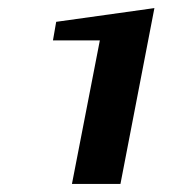

<svg xmlns="http://www.w3.org/2000/svg" viewBox="-20 -732 457 475"><path d="M158 -277 227 -632H111L119 -678L362 -712L278 -277Z"/></svg>

Font: Manuale ExtraBold
Style: Italic
Weight: 800
Italic angle: -11°
Designer: Eduardo Tunni / Pablo Cosgaya
Foundry: Eduardo Tunni / Pablo Cosgaya
Version: Version 1.002